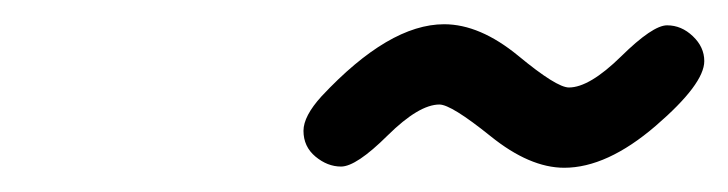

<svg xmlns="http://www.w3.org/2000/svg" viewBox="-20 -631 607 160"><path d="M232.9 -522Q232.9 -534.2 248 -550.8Q304.2 -610.8 350.1 -610.8Q379.9 -610.8 411.9 -584.5Q443.8 -558.1 454.1 -558.1Q471.2 -558.1 497.6 -584Q523.9 -609.9 535.9 -609.9Q547.9 -609.9 557.4 -600.8Q566.9 -591.8 566.9 -580.1Q566.9 -561 526.4 -526.1Q485.8 -491.2 450.2 -491.2Q421.4 -491.2 388.7 -517.6Q356 -543.9 346.2 -543.9Q329.1 -543.9 303 -518.1Q276.9 -492.2 264.2 -492.2Q252.9 -492.2 242.9 -500.5Q232.9 -508.8 232.9 -522Z"/></svg>

Font: CMU Typewriter Text
Style: Italic
Weight: 500
Italic angle: -14.04°
Version: Version 0.7.0